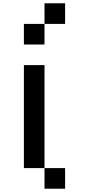

<svg xmlns="http://www.w3.org/2000/svg" viewBox="-20 -1145 540 1165"><path d="M125 -125V-750H250V-125ZM125 -875V-1000H250V-875ZM250 -125H375V0H250ZM250 -1000V-1125H375V-1000Z"/></svg>

Font: GalmuriMono7 Regular
Style: Regular
Weight: 400
Designer: Lee Minseo (quiple)
Version: Version 2.399;hotconv 1.1.1;makeotfexe 2.6.0 DEVELOPMENT